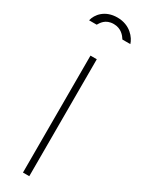

<svg xmlns="http://www.w3.org/2000/svg" viewBox="-253 -1000 769 1028"><g transform="rotate(30 132.0 -486.0)"><path d="M264 -883C254 -917 213 -972 134 -972C57 -972 18 -923 9 -883H56C65 -897 82 -932 134 -932C180 -932 203 -902 215 -883ZM110 -723V0H149V-723Z"/></g></svg>

Font: United Sans Thin
Style: Regular
Weight: 100
Designer: Pablo Impallari, Rodrigo Fuenzalida (Modified by Dan O. Williams)
Version: Version 1.000;PS 001.000;hotconv 1.0.88;makeotf.lib2.5.64775